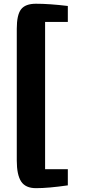

<svg xmlns="http://www.w3.org/2000/svg" viewBox="-20 -876 449 1006"><path d="M67.9 -34.7V-725.6Q67.9 -797.9 90.3 -827.1Q112.8 -856.4 168.5 -856.4Q238.3 -856.4 335.4 -844.7V-761.2H216.3V10.7H335.4V95.2Q233.9 109.9 168.5 109.9Q113.8 109.9 90.8 75Q67.9 40 67.9 -34.7Z"/></svg>

Font: HaufeMerriweatherSans
Style: Bold
Weight: 700
Designer: Eben Sorkin
Foundry: Eben Sorkin
Version: Version 1.56